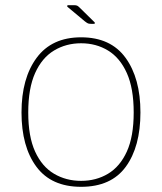

<svg xmlns="http://www.w3.org/2000/svg" viewBox="-20 -711 626 741"><path d="M307 -629 240 -685Q239 -687 239.5 -689Q240 -691 243 -691H266Q274 -691 278 -689Q282 -687 287 -682L345 -625Q349 -619 341 -619H332Q324 -619 320 -620.5Q316 -622 307 -629ZM293 10Q178 10 120.5 -67.5Q63 -145 63 -277Q63 -409 121.5 -488Q180 -567 293 -567Q407 -567 464.5 -488Q522 -409 522 -277Q522 -145 465.5 -67.5Q409 10 293 10ZM293 -13Q351 -13 397 -40.5Q443 -68 469.5 -126Q496 -184 496 -277Q496 -370 469.5 -429Q443 -488 397 -516Q351 -544 293 -544Q235 -544 188.5 -516Q142 -488 115.5 -429Q89 -370 89 -277Q89 -184 115.5 -126Q142 -68 188.5 -40.5Q235 -13 293 -13Z"/></svg>

Font: Zain ExtraLight
Style: Regular
Weight: 200
Designer: Zain,Boutros
Foundry: Mobile Telecommunications Company (Zain), 2024
Version: Version 1.51; ttfautohint (v1.8.4)